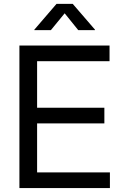

<svg xmlns="http://www.w3.org/2000/svg" viewBox="-20 -960 629 980"><path d="M79.1 0V-727.5H539.1V-647.5H169.4V-410.2H512.7V-330.1H169.4V-80.1H541V0ZM239.7 -806.2H155.3V-808.6L268.6 -940.4H351.1L464.8 -808.6V-806.2H379.4L310.1 -892.1Z"/></svg>

Font: Inter 24pt
Style: Regular
Weight: 400
Designer: Rasmus Andersson
Foundry: rsms
Version: Version 4.001;git-66647c0bb